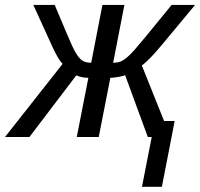

<svg xmlns="http://www.w3.org/2000/svg" viewBox="-63 -548 800 768"><path d="M290.5 -236.8Q263.2 -236.8 242.2 -246.6L54.7 0H-43L187.5 -292.5Q168.9 -311 144 -366.7L70.3 -528.3H155.8L205.1 -411.6Q226.6 -359.9 239.3 -337.9Q252.4 -315.4 265.6 -306.2Q278.8 -296.9 301.8 -296.9L346.7 -528.3H434.6L389.6 -296.9Q403.8 -296.9 415.5 -300.5Q427.2 -304.2 440.9 -314.9Q455.6 -326.7 473.6 -346.7Q482.9 -356.9 520.5 -402.3Q558.1 -447.8 623.5 -528.3H717.3L585.4 -369.6Q531.2 -304.7 504.4 -286.1L593.3 -64H635.7L584.5 199.2H504.9L543.9 0H528.3L437.5 -247.1Q429.7 -243.7 410.2 -240.2Q390.6 -236.8 378.4 -236.8L332 0H244.1Z"/></svg>

Font: Arimo
Style: Italic
Weight: 400
Italic angle: -12°
Designer: Steve Matteson
Foundry: Monotype Imaging Inc.
Version: Version 1.33